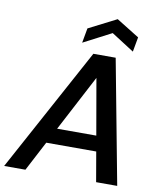

<svg xmlns="http://www.w3.org/2000/svg" viewBox="-122 -990 894 1067"><g transform="rotate(10 325.0 -456.5)"><path d="M-25 0 355 -700H481L613 0H494L465 -168H183L95 0ZM229 -255H450L395 -571ZM283 -750 298 -833 455 -913 584 -833 569 -750 441 -832Z"/></g></svg>

Font: Rethink Sans SemiBold
Style: Italic
Weight: 600
Italic angle: -10°
Designer: The Rethink Sans project authors (Hans Thiessen). DM Sans designed by Colophon Foundry.
Foundry: Rethink Communications LLC
Version: Version 1.001